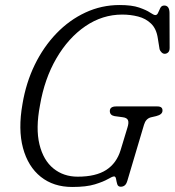

<svg xmlns="http://www.w3.org/2000/svg" viewBox="-20 -733 695 764"><path d="M456 -713Q504.5 -713 533.5 -703Q562.5 -693 577.2 -683Q592 -673 598 -673Q605.5 -673 609.2 -682.5Q613 -692 618 -701.5Q623 -711 633.5 -711Q654 -711 654.5 -682L655 -542.5Q655 -530.5 649.5 -525Q644 -519.5 636.5 -519Q629 -518.5 623 -524.5Q617 -530.5 615 -537L608 -580.5Q602.5 -618.5 581.2 -639Q560 -659.5 529.8 -667.2Q499.5 -675 466.5 -675Q387.5 -675 319.8 -628.8Q252 -582.5 204.5 -501Q157 -419.5 139 -313.5Q121.5 -222 137 -158.5Q152.5 -95 192.8 -62.5Q233 -30 289 -30Q361.5 -30 402.8 -56.8Q444 -83.5 460 -136L487 -225Q493.5 -245 489.2 -254.8Q485 -264.5 468.5 -266.5L435.5 -271Q417 -274.5 417 -291.5Q417.5 -309.5 442 -309.5H606.5Q628 -309.5 626.5 -291.5Q625.5 -277 601.5 -271L580 -266Q560 -260.5 553 -236.5L487 -14.5Q483 -0.5 476.2 4.8Q469.5 10 460.5 10Q449.5 10 446.5 -0.2Q443.5 -10.5 441.8 -20.8Q440 -31 434 -31Q427.5 -31 409.5 -20.5Q391.5 -10 357.5 0.5Q323.5 11 267.5 11Q193 11 142.2 -29.5Q91.5 -70 71.5 -144Q51.5 -218 69.5 -319.5Q83.5 -403.5 118.2 -475Q153 -546.5 204.5 -600Q256 -653.5 320 -683.2Q384 -713 456 -713Z"/></svg>

Font: Fraunces 144pt SuperSoft Light
Style: Italic
Weight: 300
Italic angle: -16°
Version: Version 1.000;[b76b70a41]